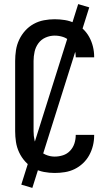

<svg xmlns="http://www.w3.org/2000/svg" viewBox="-20 -837 540 938"><path d="M247 8Q221 8 194.5 3Q168 -2 144.5 -15Q121 -28 103 -48Q85 -68 73.5 -92.5Q62 -117 58 -143.5Q54 -170 54 -196V-539Q54 -565 58 -591.5Q62 -618 73.5 -642.5Q85 -667 103 -687Q121 -707 144.5 -720Q168 -733 194.5 -738Q221 -743 247 -743Q272 -743 297 -739Q322 -735 344.5 -724Q367 -713 385.5 -695.5Q404 -678 416 -656Q428 -634 434 -609.5Q440 -585 440 -560V-557H350V-558Q350 -579 343.5 -599Q337 -619 322.5 -634.5Q308 -650 288 -656.5Q268 -663 247 -663Q224 -663 202.5 -653.5Q181 -644 167.5 -625.5Q154 -607 149 -584.5Q144 -562 144 -539V-196Q144 -173 149 -150.5Q154 -128 167.5 -109.5Q181 -91 202.5 -81.5Q224 -72 247 -72Q268 -72 288 -78.5Q308 -85 322.5 -100.5Q337 -116 343.5 -136Q350 -156 350 -177V-178H440V-175Q440 -150 434 -125.5Q428 -101 416 -79Q404 -57 385.5 -39.5Q367 -22 344.5 -11Q322 0 297 4Q272 8 247 8ZM138 81 84 65 362 -817 416 -801Z"/></svg>

Font: Iosevka Curly Medium
Style: Regular
Weight: 500
Monospace: yes
Designer: Belleve Invis
Foundry: Belleve Invis
Version: Version 22.1.2; ttfautohint (v1.8.4)